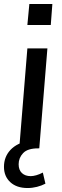

<svg xmlns="http://www.w3.org/2000/svg" viewBox="-44 -748 312 968"><path d="M95 200Q40 200 8 170.5Q-24 141 -24 93Q-24 43 8.5 8Q41 -27 105 -40L85 0H53L94 -504H195L154 0H148Q95 0 72.5 24Q50 48 50 80Q50 109 66.5 124.5Q83 140 111 140Q123 140 139 135.5Q155 131 172 122L185 178Q166 188 142.5 194Q119 200 95 200ZM104 -728H220L212 -622H94Z"/></svg>

Font: Muli SemiBold
Style: Italic
Weight: 600
Italic angle: -4.541°
Designer: Vernon Adams
Foundry: Vernon Adams
Version: Version 2.100; ttfautohint (v1.8.1.43-b0c9)